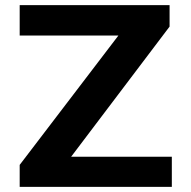

<svg xmlns="http://www.w3.org/2000/svg" viewBox="-20 -731 748 751"><path d="M258.3 -118 643.3 -627V-711H57V-592H443.1L57 -86V0H652.1V-118Z"/></svg>

Font: Asimov
Style: Wid
Weight: 500
Designer: Google
Version: Version 2.000980; 2014